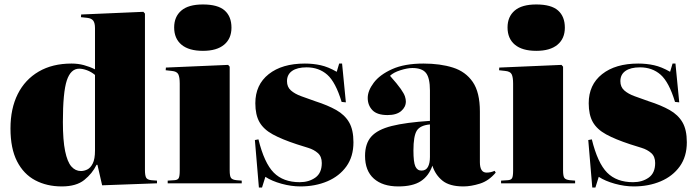

<svg xmlns="http://www.w3.org/2000/svg" viewBox="-20 -822 3125 861"><path d="M257 14Q190 14 138 -13.5Q86 -41 56.5 -98.5Q27 -156 27 -246Q27 -335 59.5 -400Q92 -465 153.5 -501Q215 -537 301 -537Q330 -537 356 -530Q382 -523 406 -511V-696Q406 -719 398 -729.5Q390 -740 371 -742L343 -745L344 -757L623 -769L630 -761V-60Q630 -36 635 -26Q640 -16 658 -14L684 -12V0L438 9L417 -83H413Q394 -44 358 -15Q322 14 257 14ZM343 -55Q357 -55 371.5 -62Q386 -69 396 -89Q406 -109 406 -147V-486Q389 -500 370 -507Q351 -514 335 -514Q297 -514 279.5 -461Q262 -408 262 -275Q262 -193 272 -144.5Q282 -96 300 -75.5Q318 -55 343 -55Z M890 -594Q827 -594 794 -621.5Q761 -649 761 -699Q761 -747 793 -774.5Q825 -802 890 -802Q957 -802 987.5 -775Q1018 -748 1018 -698Q1018 -649 985 -621.5Q952 -594 890 -594ZM732 0V-12L763 -14Q777 -15 781.5 -23.5Q786 -32 786 -57V-447Q786 -476 779.5 -489Q773 -502 750 -504L723 -507L724 -519L1003 -531L1010 -523V-58Q1010 -32 1016 -24Q1022 -16 1040 -14L1064 -12V0Z M1141 19 1123 -194 1139 -197Q1165 -91 1207.5 -48Q1250 -5 1324 -5Q1365 -5 1394 -25.5Q1423 -46 1423 -91Q1423 -120 1405.5 -135.5Q1388 -151 1362 -159Q1336 -167 1311 -175Q1244 -197 1203 -219.5Q1162 -242 1143.5 -274.5Q1125 -307 1125 -359Q1125 -442 1185 -489.5Q1245 -537 1347 -537Q1384 -537 1418 -529.5Q1452 -522 1490 -500L1501 -537H1514L1531 -363L1512 -365Q1485 -454 1447.5 -487Q1410 -520 1355 -520Q1313 -520 1290 -504Q1267 -488 1267 -458Q1267 -432 1284.5 -416.5Q1302 -401 1331 -390.5Q1360 -380 1394 -368Q1450 -350 1488 -328.5Q1526 -307 1545.5 -273.5Q1565 -240 1565 -184Q1565 -120 1533.5 -76Q1502 -32 1448 -9Q1394 14 1327 14Q1286 14 1242.5 2Q1199 -10 1170 -29L1155 19Z M1766 14Q1696 14 1656.5 -21Q1617 -56 1617 -123Q1617 -178 1645 -209.5Q1673 -241 1736.5 -257Q1800 -273 1908 -280V-416Q1908 -472 1890.5 -494.5Q1873 -517 1829 -517Q1807 -517 1775.5 -507Q1744 -497 1729 -482Q1762 -445 1777 -423.5Q1792 -402 1796 -389.5Q1800 -377 1800 -367Q1800 -342 1779 -324Q1758 -306 1718 -306Q1671 -306 1650 -328Q1629 -350 1629 -383Q1629 -415 1656 -451Q1683 -487 1738.5 -512Q1794 -537 1879 -537Q1954 -537 2011 -519Q2068 -501 2100 -454.5Q2132 -408 2132 -322V-95Q2132 -48 2162 -48Q2181 -48 2198 -56L2203 -48Q2172 -11 2132 1.5Q2092 14 2058 14Q1996 14 1964 -12Q1932 -38 1919 -79Q1903 -33 1867 -9.5Q1831 14 1766 14ZM1870 -57Q1890 -57 1899 -73.5Q1908 -90 1908 -118V-264Q1864 -260 1849 -236Q1834 -212 1834 -147Q1834 -95 1842.5 -76Q1851 -57 1870 -57Z M2385 -594Q2322 -594 2289 -621.5Q2256 -649 2256 -699Q2256 -747 2288 -774.5Q2320 -802 2385 -802Q2452 -802 2482.5 -775Q2513 -748 2513 -698Q2513 -649 2480 -621.5Q2447 -594 2385 -594ZM2227 0V-12L2258 -14Q2272 -15 2276.5 -23.5Q2281 -32 2281 -57V-447Q2281 -476 2274.5 -489Q2268 -502 2245 -504L2218 -507L2219 -519L2498 -531L2505 -523V-58Q2505 -32 2511 -24Q2517 -16 2535 -14L2559 -12V0Z M2636 19 2618 -194 2634 -197Q2660 -91 2702.5 -48Q2745 -5 2819 -5Q2860 -5 2889 -25.5Q2918 -46 2918 -91Q2918 -120 2900.5 -135.5Q2883 -151 2857 -159Q2831 -167 2806 -175Q2739 -197 2698 -219.5Q2657 -242 2638.5 -274.5Q2620 -307 2620 -359Q2620 -442 2680 -489.5Q2740 -537 2842 -537Q2879 -537 2913 -529.5Q2947 -522 2985 -500L2996 -537H3009L3026 -363L3007 -365Q2980 -454 2942.5 -487Q2905 -520 2850 -520Q2808 -520 2785 -504Q2762 -488 2762 -458Q2762 -432 2779.5 -416.5Q2797 -401 2826 -390.5Q2855 -380 2889 -368Q2945 -350 2983 -328.5Q3021 -307 3040.5 -273.5Q3060 -240 3060 -184Q3060 -120 3028.5 -76Q2997 -32 2943 -9Q2889 14 2822 14Q2781 14 2737.5 2Q2694 -10 2665 -29L2650 19Z"/></svg>

Font: Literata 72pt Black
Style: Regular
Weight: 900
Designer: Latin by Veronika Burian and Jose Scaglione. Greek by Irene Vlachou. Cyrillic by Vera Evstafieva.
Foundry: TypeTogether
Version: Version 3.002